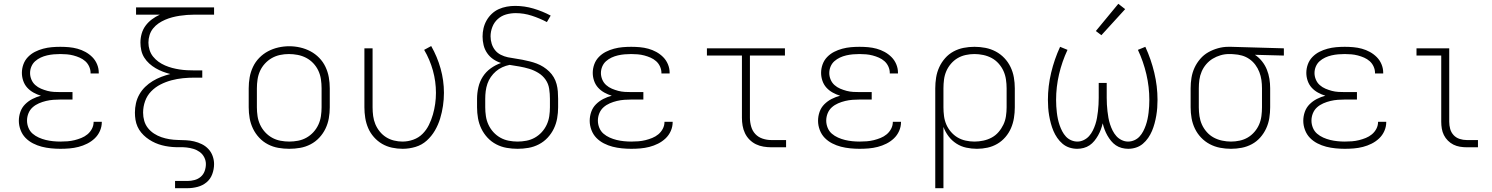

<svg xmlns="http://www.w3.org/2000/svg" viewBox="-20 -774 7840 1009"><path d="M297 8Q273 8 248 5.5Q223 3 199.5 -3Q176 -9 153.5 -20.5Q131 -32 114 -49.5Q97 -67 88 -91Q79 -115 79 -139Q79 -163 87 -186Q95 -209 112 -226Q129 -243 150.5 -254Q172 -265 195 -271Q175 -277 156 -287.5Q137 -298 123 -313.5Q109 -329 102 -349.5Q95 -370 95 -391Q95 -414 103 -436Q111 -458 127 -474.5Q143 -491 163.5 -501.5Q184 -512 206.5 -518Q229 -524 251.5 -526Q274 -528 297 -528Q320 -528 342.5 -526Q365 -524 387 -518Q409 -512 429 -501Q449 -490 465 -474Q481 -458 490 -436.5Q499 -415 499 -393Q499 -392 499 -390.5Q499 -389 499 -388H456Q456 -389 456 -389.5Q456 -390 456 -391Q456 -408 448.5 -424.5Q441 -441 428 -452.5Q415 -464 399 -471Q383 -478 366 -482.5Q349 -487 331.5 -488.5Q314 -490 297 -490Q280 -490 262.5 -488.5Q245 -487 227.5 -483Q210 -479 194 -471.5Q178 -464 165 -452.5Q152 -441 145 -424.5Q138 -408 138 -390Q138 -373 145 -356Q152 -339 165.5 -327Q179 -315 195.5 -308Q212 -301 229 -296.5Q246 -292 264 -291Q282 -290 300 -290H361V-251H300Q280 -251 260.5 -249.5Q241 -248 222 -243.5Q203 -239 184.5 -231Q166 -223 151.5 -210Q137 -197 129.5 -178.5Q122 -160 122 -140Q122 -121 129.5 -102.5Q137 -84 151.5 -71.5Q166 -59 184 -51Q202 -43 220.5 -38.5Q239 -34 258.5 -32Q278 -30 297 -30Q316 -30 335 -31.5Q354 -33 372 -37.5Q390 -42 407.5 -49Q425 -56 439.5 -68Q454 -80 463 -97Q472 -114 472 -133Q472 -133 472 -133.5Q472 -134 472 -134H515Q515 -134 515 -133.5Q515 -133 515 -132Q515 -108 505 -85.5Q495 -63 477.5 -46.5Q460 -30 438 -19Q416 -8 392.5 -2Q369 4 345 6Q321 8 297 8Z M900 215V177H965Q984 177 1002.5 172Q1021 167 1035 155Q1049 143 1055.5 125Q1062 107 1062 88Q1062 70 1053.5 53Q1045 36 1030 25Q1015 14 997 8.5Q979 3 960.5 1Q942 -1 923.5 -0.5Q905 0 886.5 -1.5Q868 -3 849.5 -6.5Q831 -10 813.5 -16Q796 -22 779.5 -31Q763 -40 748.5 -51.5Q734 -63 722 -77.5Q710 -92 702.5 -109Q695 -126 692 -144.5Q689 -163 689 -182Q689 -207 694.5 -231.5Q700 -256 712.5 -278Q725 -300 743 -317.5Q761 -335 782.5 -348Q804 -361 827.5 -370Q851 -379 875 -385Q855 -390 835.5 -397.5Q816 -405 798 -415.5Q780 -426 764.5 -440Q749 -454 738 -471.5Q727 -489 722.5 -509.5Q718 -530 718 -550Q718 -574 724.5 -597Q731 -620 745 -639Q759 -658 778.5 -672.5Q798 -687 820 -697H695V-735H1105V-697H1002Q983 -697 963 -695.5Q943 -694 923.5 -691Q904 -688 885 -683Q866 -678 847.5 -670Q829 -662 813 -651Q797 -640 784.5 -624.5Q772 -609 766 -589.5Q760 -570 760 -550Q760 -531 766 -511.5Q772 -492 784.5 -476.5Q797 -461 813 -449.5Q829 -438 847.5 -430Q866 -422 885 -417Q904 -412 923.5 -409Q943 -406 963 -405Q983 -404 1002 -404H1043V-366H1002Q972 -366 941.5 -363Q911 -360 881 -352Q851 -344 823.5 -330Q796 -316 774.5 -294Q753 -272 742.5 -242.5Q732 -213 732 -182Q732 -182 732 -182Q732 -182 732 -182Q732 -160 738 -139Q744 -118 757.5 -101Q771 -84 789.5 -72Q808 -60 828.5 -53Q849 -46 870.5 -42.5Q892 -39 913.5 -38.5Q935 -38 957 -37Q979 -36 1000 -31Q1021 -26 1040.5 -16.5Q1060 -7 1075 9Q1090 25 1097.5 46Q1105 67 1105 88Q1105 115 1095.5 141Q1086 167 1065.5 184Q1045 201 1018.5 208Q992 215 965 215Z M1500 8Q1471 8 1442.5 3Q1414 -2 1388 -15.5Q1362 -29 1342 -50.5Q1322 -72 1309.5 -98Q1297 -124 1292 -152.5Q1287 -181 1287 -210V-310Q1287 -339 1292 -367.5Q1297 -396 1309.5 -422.5Q1322 -449 1342.5 -470Q1363 -491 1388.5 -504.5Q1414 -518 1442.5 -524.5Q1471 -531 1500 -531Q1529 -531 1557.5 -524.5Q1586 -518 1611.5 -504.5Q1637 -491 1657.5 -470Q1678 -449 1690.5 -422.5Q1703 -396 1708 -367.5Q1713 -339 1713 -310V-210Q1713 -181 1708 -152.5Q1703 -124 1690.5 -98Q1678 -72 1658 -50.5Q1638 -29 1612 -15.5Q1586 -2 1557.5 3Q1529 8 1500 8ZM1500 -30Q1523 -30 1546.5 -34.5Q1570 -39 1590.5 -50.5Q1611 -62 1627 -79.5Q1643 -97 1653 -118.5Q1663 -140 1666.5 -163.5Q1670 -187 1670 -210V-310Q1670 -334 1666.5 -357.5Q1663 -381 1653 -402.5Q1643 -424 1626.5 -441.5Q1610 -459 1589 -470Q1568 -481 1544.5 -485.5Q1521 -490 1498 -490Q1474 -490 1451 -485Q1428 -480 1408 -468.5Q1388 -457 1372 -439.5Q1356 -422 1346.5 -401Q1337 -380 1333.5 -356.5Q1330 -333 1330 -310V-210Q1330 -187 1333.5 -163.5Q1337 -140 1347 -118.5Q1357 -97 1373 -79.5Q1389 -62 1409.5 -50.5Q1430 -39 1453.5 -34.5Q1477 -30 1500 -30Z M2096 8Q2068 8 2040 2Q2012 -4 1988 -18Q1964 -32 1945 -53.5Q1926 -75 1915 -100.5Q1904 -126 1899.5 -154Q1895 -182 1895 -210V-520H1938V-210Q1938 -187 1941 -164.5Q1944 -142 1952.5 -121.5Q1961 -101 1975.5 -83Q1990 -65 2009 -53Q2028 -41 2050.5 -35.5Q2073 -30 2095 -30Q2124 -30 2152 -40Q2180 -50 2200.5 -70.5Q2221 -91 2234 -117.5Q2247 -144 2255 -172Q2263 -200 2267 -228.5Q2271 -257 2271 -286Q2271 -346 2255 -403.5Q2239 -461 2209 -512L2246 -532Q2278 -476 2295.5 -413.5Q2313 -351 2313 -286Q2313 -252 2308 -218Q2303 -184 2293 -151Q2283 -118 2265.5 -88Q2248 -58 2222.5 -35Q2197 -12 2163.5 -2Q2130 8 2096 8Z M2700 8Q2671 8 2642.5 3Q2614 -2 2588 -15.5Q2562 -29 2542 -50.5Q2522 -72 2509.5 -98Q2497 -124 2492 -152.5Q2487 -181 2487 -210V-255Q2487 -285 2494 -315.5Q2501 -346 2517.5 -371.5Q2534 -397 2559 -415Q2584 -433 2613 -443Q2591 -450 2572 -463Q2553 -476 2540 -495Q2527 -514 2521.5 -536.5Q2516 -559 2516 -582Q2516 -604 2521 -625.5Q2526 -647 2537 -666.5Q2548 -686 2564.5 -701.5Q2581 -717 2601 -726Q2621 -735 2643 -739Q2665 -743 2687 -743Q2736 -743 2783.5 -729Q2831 -715 2874 -692L2854 -658Q2816 -678 2774.5 -691.5Q2733 -705 2690 -705Q2664 -705 2639.5 -698Q2615 -691 2596 -674Q2577 -657 2567.5 -632.5Q2558 -608 2558 -583Q2558 -563 2564 -544Q2570 -525 2582 -510Q2594 -495 2612 -486Q2630 -477 2649 -473Q2668 -469 2687 -466.5Q2706 -464 2725.5 -460Q2745 -456 2763.5 -451.5Q2782 -447 2800.5 -440Q2819 -433 2835.5 -422.5Q2852 -412 2866 -398.5Q2880 -385 2890 -368Q2900 -351 2905 -332Q2910 -313 2911.5 -293.5Q2913 -274 2913 -255V-210Q2913 -181 2908 -152.5Q2903 -124 2890.5 -98Q2878 -72 2858 -50.5Q2838 -29 2812 -15.5Q2786 -2 2757.5 3Q2729 8 2700 8ZM2700 -30Q2723 -30 2746.5 -34.5Q2770 -39 2790.5 -50.5Q2811 -62 2827 -79.5Q2843 -97 2853 -118.5Q2863 -140 2866.5 -163.5Q2870 -187 2870 -210V-255Q2870 -281 2866 -307.5Q2862 -334 2847 -355.5Q2832 -377 2809 -391Q2786 -405 2761 -412.5Q2736 -420 2710 -424.5Q2684 -429 2658 -433Q2638 -429 2619.5 -420.5Q2601 -412 2586 -399Q2571 -386 2559.5 -369.5Q2548 -353 2541.5 -334Q2535 -315 2532.5 -295Q2530 -275 2530 -255V-210Q2530 -187 2533.5 -163.5Q2537 -140 2547 -118.5Q2557 -97 2573 -79.5Q2589 -62 2609.5 -50.5Q2630 -39 2653.5 -34.5Q2677 -30 2700 -30Z M3297 8Q3273 8 3248 5.5Q3223 3 3199.5 -3Q3176 -9 3153.5 -20.5Q3131 -32 3114 -49.5Q3097 -67 3088 -91Q3079 -115 3079 -139Q3079 -163 3087 -186Q3095 -209 3112 -226Q3129 -243 3150.5 -254Q3172 -265 3195 -271Q3175 -277 3156 -287.5Q3137 -298 3123 -313.5Q3109 -329 3102 -349.5Q3095 -370 3095 -391Q3095 -414 3103 -436Q3111 -458 3127 -474.5Q3143 -491 3163.5 -501.5Q3184 -512 3206.5 -518Q3229 -524 3251.5 -526Q3274 -528 3297 -528Q3320 -528 3342.5 -526Q3365 -524 3387 -518Q3409 -512 3429 -501Q3449 -490 3465 -474Q3481 -458 3490 -436.5Q3499 -415 3499 -393Q3499 -392 3499 -390.5Q3499 -389 3499 -388H3456Q3456 -389 3456 -389.5Q3456 -390 3456 -391Q3456 -408 3448.5 -424.5Q3441 -441 3428 -452.5Q3415 -464 3399 -471Q3383 -478 3366 -482.5Q3349 -487 3331.5 -488.5Q3314 -490 3297 -490Q3280 -490 3262.5 -488.5Q3245 -487 3227.5 -483Q3210 -479 3194 -471.5Q3178 -464 3165 -452.5Q3152 -441 3145 -424.5Q3138 -408 3138 -390Q3138 -373 3145 -356Q3152 -339 3165.5 -327Q3179 -315 3195.5 -308Q3212 -301 3229 -296.5Q3246 -292 3264 -291Q3282 -290 3300 -290H3361V-251H3300Q3280 -251 3260.5 -249.5Q3241 -248 3222 -243.5Q3203 -239 3184.5 -231Q3166 -223 3151.5 -210Q3137 -197 3129.5 -178.5Q3122 -160 3122 -140Q3122 -121 3129.5 -102.5Q3137 -84 3151.5 -71.5Q3166 -59 3184 -51Q3202 -43 3220.5 -38.5Q3239 -34 3258.5 -32Q3278 -30 3297 -30Q3316 -30 3335 -31.5Q3354 -33 3372 -37.5Q3390 -42 3407.5 -49Q3425 -56 3439.5 -68Q3454 -80 3463 -97Q3472 -114 3472 -133Q3472 -133 3472 -133.5Q3472 -134 3472 -134H3515Q3515 -134 3515 -133.5Q3515 -133 3515 -132Q3515 -108 3505 -85.5Q3495 -63 3477.5 -46.5Q3460 -30 3438 -19Q3416 -8 3392.5 -2Q3369 4 3345 6Q3321 8 3297 8Z M4033 0Q4013 0 3992 -3.5Q3971 -7 3952.5 -16Q3934 -25 3919 -40Q3904 -55 3895 -74Q3886 -93 3882.5 -113.5Q3879 -134 3879 -155V-482H3695V-520H4105V-482H3921V-155Q3921 -132 3927.5 -109Q3934 -86 3949.5 -69.5Q3965 -53 3987.5 -45.5Q4010 -38 4033 -38H4111V0Z M4497 8Q4473 8 4448 5.5Q4423 3 4399.5 -3Q4376 -9 4353.5 -20.5Q4331 -32 4314 -49.5Q4297 -67 4288 -91Q4279 -115 4279 -139Q4279 -163 4287 -186Q4295 -209 4312 -226Q4329 -243 4350.5 -254Q4372 -265 4395 -271Q4375 -277 4356 -287.5Q4337 -298 4323 -313.5Q4309 -329 4302 -349.5Q4295 -370 4295 -391Q4295 -414 4303 -436Q4311 -458 4327 -474.5Q4343 -491 4363.5 -501.5Q4384 -512 4406.5 -518Q4429 -524 4451.5 -526Q4474 -528 4497 -528Q4520 -528 4542.5 -526Q4565 -524 4587 -518Q4609 -512 4629 -501Q4649 -490 4665 -474Q4681 -458 4690 -436.5Q4699 -415 4699 -393Q4699 -392 4699 -390.5Q4699 -389 4699 -388H4656Q4656 -389 4656 -389.5Q4656 -390 4656 -391Q4656 -408 4648.5 -424.5Q4641 -441 4628 -452.5Q4615 -464 4599 -471Q4583 -478 4566 -482.5Q4549 -487 4531.5 -488.5Q4514 -490 4497 -490Q4480 -490 4462.5 -488.5Q4445 -487 4427.5 -483Q4410 -479 4394 -471.5Q4378 -464 4365 -452.5Q4352 -441 4345 -424.5Q4338 -408 4338 -390Q4338 -373 4345 -356Q4352 -339 4365.5 -327Q4379 -315 4395.5 -308Q4412 -301 4429 -296.5Q4446 -292 4464 -291Q4482 -290 4500 -290H4561V-251H4500Q4480 -251 4460.5 -249.5Q4441 -248 4422 -243.5Q4403 -239 4384.5 -231Q4366 -223 4351.5 -210Q4337 -197 4329.5 -178.5Q4322 -160 4322 -140Q4322 -121 4329.5 -102.5Q4337 -84 4351.5 -71.5Q4366 -59 4384 -51Q4402 -43 4420.5 -38.5Q4439 -34 4458.5 -32Q4478 -30 4497 -30Q4516 -30 4535 -31.5Q4554 -33 4572 -37.5Q4590 -42 4607.5 -49Q4625 -56 4639.5 -68Q4654 -80 4663 -97Q4672 -114 4672 -133Q4672 -133 4672 -133.5Q4672 -134 4672 -134H4715Q4715 -134 4715 -133.5Q4715 -133 4715 -132Q4715 -108 4705 -85.5Q4695 -63 4677.5 -46.5Q4660 -30 4638 -19Q4616 -8 4592.5 -2Q4569 4 4545 6Q4521 8 4497 8Z M4895 215V-310Q4895 -338 4899.5 -366.5Q4904 -395 4916 -421Q4928 -447 4947 -468.5Q4966 -490 4991 -503.5Q5016 -517 5044 -522.5Q5072 -528 5101 -528Q5130 -528 5158.5 -522.5Q5187 -517 5212.5 -503.5Q5238 -490 5258 -469Q5278 -448 5290.5 -422Q5303 -396 5308 -367.5Q5313 -339 5313 -310V-210Q5313 -182 5308.5 -154Q5304 -126 5293 -100.5Q5282 -75 5263.5 -53.5Q5245 -32 5221 -18Q5197 -4 5169.5 2Q5142 8 5114 8Q5086 8 5058 2Q5030 -4 5006 -19.5Q4982 -35 4965 -57.5Q4948 -80 4938 -107V215ZM5101 -30Q5124 -30 5147.5 -35Q5171 -40 5191.5 -51Q5212 -62 5227.5 -80Q5243 -98 5253 -119Q5263 -140 5266.5 -163.5Q5270 -187 5270 -210V-310Q5270 -333 5266.5 -356.5Q5263 -380 5253.5 -401Q5244 -422 5228 -440Q5212 -458 5191.5 -469Q5171 -480 5147.5 -485Q5124 -490 5101 -490Q5078 -490 5055 -485Q5032 -480 5012.5 -468.5Q4993 -457 4977.5 -439Q4962 -421 4953 -400Q4944 -379 4941 -356Q4938 -333 4938 -310V-210Q4938 -187 4941 -164Q4944 -141 4953 -120Q4962 -99 4977.5 -81Q4993 -63 5012.5 -51.5Q5032 -40 5055 -35Q5078 -30 5101 -30Z M5641 8Q5620 8 5600 1.5Q5580 -5 5564 -18.5Q5548 -32 5536 -49.5Q5524 -67 5516 -86Q5508 -105 5502.5 -125.5Q5497 -146 5493.5 -166.5Q5490 -187 5488.5 -207.5Q5487 -228 5487 -249Q5487 -321 5504 -392Q5521 -463 5551 -528L5590 -512Q5561 -450 5545.5 -383.5Q5530 -317 5530 -249Q5530 -232 5531 -215.5Q5532 -199 5534 -182Q5536 -165 5539.5 -148.5Q5543 -132 5548.5 -116Q5554 -100 5562 -84.5Q5570 -69 5581.5 -56.5Q5593 -44 5609 -37Q5625 -30 5642 -30Q5659 -30 5675.5 -38Q5692 -46 5703.5 -59Q5715 -72 5723 -88Q5731 -104 5736.5 -121Q5742 -138 5745 -155Q5748 -172 5750 -189.5Q5752 -207 5753 -224.5Q5754 -242 5754 -260V-338H5796V-260Q5796 -242 5797 -224.5Q5798 -207 5800 -189.5Q5802 -172 5805 -155Q5808 -138 5813.5 -121Q5819 -104 5827 -88Q5835 -72 5846.5 -59Q5858 -46 5874.5 -38Q5891 -30 5908 -30Q5925 -30 5941 -37Q5957 -44 5968.5 -56.5Q5980 -69 5988 -84.5Q5996 -100 6001.5 -116Q6007 -132 6010.5 -148.5Q6014 -165 6016 -182Q6018 -199 6019 -215.5Q6020 -232 6020 -249Q6020 -317 6004.5 -383.5Q5989 -450 5960 -512L5999 -528Q6029 -463 6046 -392Q6063 -321 6063 -249Q6063 -228 6061.5 -207.5Q6060 -187 6056.5 -166.5Q6053 -146 6047.5 -125.5Q6042 -105 6034 -86Q6026 -67 6014 -49.5Q6002 -32 5986 -18.5Q5970 -5 5950 1.5Q5930 8 5909 8Q5892 8 5875 3.5Q5858 -1 5844 -10.5Q5830 -20 5819 -33.5Q5808 -47 5799.5 -62Q5791 -77 5785 -93Q5779 -109 5775 -126Q5771 -109 5765 -93Q5759 -77 5750.5 -62Q5742 -47 5731 -33.5Q5720 -20 5706 -10.5Q5692 -1 5675 3.5Q5658 8 5641 8ZM5768 -589 5739 -611 5857 -754 5893 -726Z M6449 8Q6420 8 6391.5 2.5Q6363 -3 6337.5 -16.5Q6312 -30 6292 -51Q6272 -72 6259.5 -98Q6247 -124 6242 -152.5Q6237 -181 6237 -210V-310Q6237 -338 6241.5 -365.5Q6246 -393 6257.5 -418Q6269 -443 6287.5 -464.5Q6306 -486 6330 -499.5Q6354 -513 6381 -520.5Q6408 -528 6435 -528Q6439 -528 6442.5 -528Q6446 -528 6450 -528L6727 -520V-482L6575 -486Q6596 -472 6612 -452Q6628 -432 6637.5 -408.5Q6647 -385 6651 -360Q6655 -335 6655 -310V-210Q6655 -182 6650.5 -153.5Q6646 -125 6634 -99Q6622 -73 6603 -51.5Q6584 -30 6559 -16.5Q6534 -3 6506 2.5Q6478 8 6449 8ZM6449 -30Q6472 -30 6495 -35Q6518 -40 6537.5 -51.5Q6557 -63 6572.5 -81Q6588 -99 6597 -120Q6606 -141 6609 -164Q6612 -187 6612 -210V-310Q6612 -332 6609 -353.5Q6606 -375 6598 -395.5Q6590 -416 6577 -433.5Q6564 -451 6546 -463.5Q6528 -476 6507 -482Q6486 -488 6464 -489L6450 -490Q6447 -490 6444 -490Q6441 -490 6438 -490Q6416 -490 6394 -483.5Q6372 -477 6353 -465.5Q6334 -454 6319 -436.5Q6304 -419 6295 -398Q6286 -377 6283 -355Q6280 -333 6280 -310V-210Q6280 -187 6283.5 -163.5Q6287 -140 6296.5 -119Q6306 -98 6322 -80Q6338 -62 6358.5 -51Q6379 -40 6402.5 -35Q6426 -30 6449 -30Z M7047 8Q7023 8 6998 5.5Q6973 3 6949.5 -3Q6926 -9 6903.5 -20.5Q6881 -32 6864 -49.5Q6847 -67 6838 -91Q6829 -115 6829 -139Q6829 -163 6837 -186Q6845 -209 6862 -226Q6879 -243 6900.5 -254Q6922 -265 6945 -271Q6925 -277 6906 -287.5Q6887 -298 6873 -313.5Q6859 -329 6852 -349.5Q6845 -370 6845 -391Q6845 -414 6853 -436Q6861 -458 6877 -474.5Q6893 -491 6913.5 -501.5Q6934 -512 6956.5 -518Q6979 -524 7001.5 -526Q7024 -528 7047 -528Q7070 -528 7092.5 -526Q7115 -524 7137 -518Q7159 -512 7179 -501Q7199 -490 7215 -474Q7231 -458 7240 -436.5Q7249 -415 7249 -393Q7249 -392 7249 -390.5Q7249 -389 7249 -388H7206Q7206 -389 7206 -389.5Q7206 -390 7206 -391Q7206 -408 7198.5 -424.5Q7191 -441 7178 -452.5Q7165 -464 7149 -471Q7133 -478 7116 -482.5Q7099 -487 7081.5 -488.5Q7064 -490 7047 -490Q7030 -490 7012.5 -488.5Q6995 -487 6977.5 -483Q6960 -479 6944 -471.5Q6928 -464 6915 -452.5Q6902 -441 6895 -424.5Q6888 -408 6888 -390Q6888 -373 6895 -356Q6902 -339 6915.5 -327Q6929 -315 6945.5 -308Q6962 -301 6979 -296.5Q6996 -292 7014 -291Q7032 -290 7050 -290H7111V-251H7050Q7030 -251 7010.5 -249.5Q6991 -248 6972 -243.5Q6953 -239 6934.5 -231Q6916 -223 6901.5 -210Q6887 -197 6879.5 -178.5Q6872 -160 6872 -140Q6872 -121 6879.5 -102.5Q6887 -84 6901.5 -71.5Q6916 -59 6934 -51Q6952 -43 6970.5 -38.5Q6989 -34 7008.5 -32Q7028 -30 7047 -30Q7066 -30 7085 -31.5Q7104 -33 7122 -37.5Q7140 -42 7157.5 -49Q7175 -56 7189.5 -68Q7204 -80 7213 -97Q7222 -114 7222 -133Q7222 -133 7222 -133.5Q7222 -134 7222 -134H7265Q7265 -134 7265 -133.5Q7265 -133 7265 -132Q7265 -108 7255 -85.5Q7245 -63 7227.5 -46.5Q7210 -30 7188 -19Q7166 -8 7142.5 -2Q7119 4 7095 6Q7071 8 7047 8Z M7688 0Q7670 0 7652 -3Q7634 -6 7618 -14Q7602 -22 7589 -35Q7576 -48 7568 -64Q7560 -80 7557 -98Q7554 -116 7554 -134V-482H7424V-520H7596V-134Q7596 -115 7601 -96.5Q7606 -78 7619 -64Q7632 -50 7650.5 -44Q7669 -38 7688 -38H7747V0Z"/></svg>

Font: Zed Sans Extralight Extended
Style: Regular
Weight: 200
Width: 7
Designer: Belleve Invis
Foundry: Belleve Invis
Version: Version 1.0.0; ttfautohint (v1.8.4)